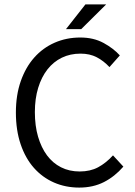

<svg xmlns="http://www.w3.org/2000/svg" viewBox="-20 -838 611 870"><path d="M52 -328Q52 -407 74 -470Q96 -533 135 -577Q174 -621 227.5 -644.5Q281 -668 344 -668Q404 -668 449 -643.5Q494 -619 523 -587L476 -534Q450 -562 418.5 -578.5Q387 -595 345 -595Q298 -595 260 -576.5Q222 -558 195 -523.5Q168 -489 153 -440Q138 -391 138 -330Q138 -268 152.5 -218.5Q167 -169 193 -134Q219 -99 256.5 -80Q294 -61 341 -61Q389 -61 424.5 -80Q460 -99 492 -134L539 -83Q500 -38 451 -13Q402 12 339 12Q277 12 224.5 -11Q172 -34 133.5 -77.5Q95 -121 73.5 -184.5Q52 -248 52 -328ZM348 -706H279L367 -818H461Z"/></svg>

Font: Myanmar Sanpya
Style: Regular
Weight: 400
Designer: Danh Hong
Foundry: Google Inc.
Version: Version 2.00 November 22, 2015